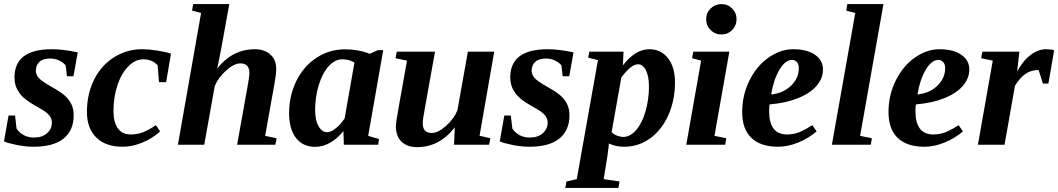

<svg xmlns="http://www.w3.org/2000/svg" viewBox="-25 -714 5220 947"><path d="M338.4 -145Q338.4 -70.8 288.6 -30.5Q238.8 9.8 139.6 9.8Q102.1 9.8 58.8 1.2Q15.6 -7.3 -5.4 -16.6L17.1 -144H49.3L56.6 -79.6Q87.9 -35.6 143.1 -35.6Q183.1 -35.6 207 -56.9Q231 -78.1 231 -109.9Q231 -128.9 218 -144.8Q205.1 -160.6 177.7 -176.3L145.5 -194.8Q91.3 -225.1 68.8 -258.1Q46.4 -291 46.4 -332Q46.4 -471.2 230.5 -471.2Q288.1 -471.2 358.4 -455.6L337.4 -337.9H305.2L298.8 -391.6Q288.6 -404.3 268.6 -414.8Q248.5 -425.3 223.6 -425.3Q186.5 -425.3 169.2 -408.7Q151.9 -392.1 151.9 -365.2Q151.9 -346.2 166.3 -329.6Q180.7 -313 229.5 -285.6Q275.9 -259.8 296.1 -241Q316.4 -222.2 327.4 -199.2Q338.4 -176.3 338.4 -145Z M580.1 9.8Q496.1 9.8 450 -35.6Q403.8 -81.1 403.8 -161.1Q403.8 -251.5 439.7 -322.3Q475.6 -393.1 538.6 -432.1Q601.6 -471.2 674.8 -471.2Q710 -471.2 751.2 -464.6Q792.5 -458 818.4 -449.2L794.4 -308.6H759.3L752.4 -392.1Q726.1 -421.4 681.2 -421.4Q642.6 -421.4 608.2 -387Q573.7 -352.5 554.2 -293.7Q534.7 -234.9 534.7 -166Q534.7 -111.3 556.2 -81.1Q577.6 -50.8 619.1 -50.8Q655.8 -50.8 685.8 -64Q715.8 -77.1 743.7 -96.7L765.1 -65.9Q725.1 -30.3 676 -10.3Q627 9.8 580.1 9.8Z M1045.9 -375.5Q1121.1 -471.2 1232.4 -471.2Q1279.8 -471.2 1308.6 -445.1Q1337.4 -418.9 1337.4 -374Q1337.4 -348.6 1329.1 -303.2L1282.7 -43.9L1339.4 -32.2L1333 0H1144.5L1194.3 -277.8Q1205.1 -334.5 1205.1 -354Q1205.1 -401.4 1160.6 -401.4Q1129.9 -401.4 1091.3 -367.2Q1052.7 -333 1034.2 -290L982.4 0H852.5L966.8 -649.9L922.4 -661.6L927.7 -693.8H1106L1064.9 -467.8L1049.3 -389.6Z M1791 -43.9 1844.2 -28.3 1840.3 0H1670.9L1668.9 -67.4Q1640.1 -31.2 1603.8 -10.5Q1567.4 10.3 1529.8 10.3Q1468.8 10.3 1434.8 -33.7Q1400.9 -77.6 1400.9 -155.8Q1400.9 -241.2 1436.5 -314.2Q1472.2 -387.2 1535.9 -429Q1599.6 -470.7 1676.3 -470.7Q1743.7 -470.7 1798.8 -448.7L1838.9 -466.8H1865.2ZM1529.3 -171.4Q1529.3 -121.1 1546.1 -91.6Q1563 -62 1588.4 -62Q1607.9 -62 1631.8 -81.5Q1655.8 -101.1 1674.8 -129.9L1723.1 -404.8Q1701.2 -421.4 1662.6 -421.4Q1626.5 -421.4 1595.7 -387Q1564.9 -352.5 1547.1 -293.7Q1529.3 -234.9 1529.3 -171.4Z M2060.1 -105.5Q2060.1 -58.1 2104.5 -58.1Q2135.7 -58.1 2174.8 -93Q2213.9 -127.9 2231 -169.4L2282.7 -459H2412.6L2340.3 -44.4L2393.6 -32.2L2387.2 0H2214.4L2218.3 -85.9Q2142.6 11.7 2032.7 11.7Q1983.4 11.7 1955.6 -14.9Q1927.7 -41.5 1927.7 -91.3Q1927.7 -100.6 1930.9 -123Q1934.1 -145.5 1982.4 -415L1925.8 -426.8L1932.1 -459H2120.6L2070.8 -181.6Q2060.1 -125.5 2060.1 -105.5Z M2783.7 -145Q2783.7 -70.8 2733.9 -30.5Q2684.1 9.8 2585 9.8Q2547.4 9.8 2504.2 1.2Q2460.9 -7.3 2439.9 -16.6L2462.4 -144H2494.6L2502 -79.6Q2533.2 -35.6 2588.4 -35.6Q2628.4 -35.6 2652.3 -56.9Q2676.3 -78.1 2676.3 -109.9Q2676.3 -128.9 2663.3 -144.8Q2650.4 -160.6 2623 -176.3L2590.8 -194.8Q2536.6 -225.1 2514.2 -258.1Q2491.7 -291 2491.7 -332Q2491.7 -471.2 2675.8 -471.2Q2733.4 -471.2 2803.7 -455.6L2782.7 -337.9H2750.5L2744.1 -391.6Q2733.9 -404.3 2713.9 -414.8Q2693.8 -425.3 2668.9 -425.3Q2631.8 -425.3 2614.5 -408.7Q2597.2 -392.1 2597.2 -365.2Q2597.2 -346.2 2611.6 -329.6Q2626 -313 2674.8 -285.6Q2721.2 -259.8 2741.5 -241Q2761.7 -222.2 2772.7 -199.2Q2783.7 -176.3 2783.7 -145Z M3304.2 -308.1Q3304.2 -221.2 3272.5 -148.2Q3240.7 -75.2 3183.1 -32.7Q3125.5 9.8 3053.7 9.8Q3011.7 9.8 2978 -6.3L2977.1 7.8L2971.2 54.2L2952.6 169.4L3030.8 181.2L3024.9 212.9H2763.2L2769 181.2L2819.8 169.4L2924.3 -417.5L2876 -429.7L2881.8 -459H3050.3L3047.4 -391.6Q3108.4 -471.2 3177.7 -471.2Q3234.9 -471.2 3269.5 -427.2Q3304.2 -383.3 3304.2 -308.1ZM3175.8 -286.6Q3175.8 -337.9 3160.9 -367.4Q3146 -397 3121.6 -397Q3088.4 -397 3039.6 -332L2991.7 -62Q3003.4 -50.3 3019.8 -44.4Q3036.1 -38.6 3048.3 -38.6Q3083.5 -38.6 3113 -73Q3142.6 -107.4 3159.2 -165.8Q3175.8 -224.1 3175.8 -286.6Z M3499 -43.9 3557.1 -32.2 3551.8 0H3359.9L3433.1 -415L3388.7 -426.8L3394 -459H3572.3ZM3458 -619.1Q3458 -650.9 3480.2 -672.4Q3502.4 -693.8 3533.2 -693.8Q3564.5 -693.8 3586.2 -672.1Q3607.9 -650.4 3607.9 -619.1Q3607.9 -588.4 3586.4 -566.2Q3564.9 -543.9 3533.2 -543.9Q3502 -543.9 3480 -565.7Q3458 -587.4 3458 -619.1Z M4034.2 -371.1Q4034.2 -327.1 4002 -290Q3969.7 -252.9 3908.9 -229Q3848.1 -205.1 3771 -199.2Q3768.6 -189.5 3768.6 -166Q3768.6 -50.8 3856.9 -50.8Q3893.1 -50.8 3923.8 -64.7Q3954.6 -78.6 3981.4 -96.7L4002.9 -65.9Q3960 -29.8 3909.7 -10Q3859.4 9.8 3813 9.8Q3726.6 9.8 3681.2 -33.7Q3635.7 -77.1 3635.7 -161.1Q3635.7 -245.1 3671.4 -316.9Q3707 -388.7 3765.6 -429.9Q3824.2 -471.2 3887.2 -471.2Q3954.6 -471.2 3994.4 -444.1Q4034.2 -417 4034.2 -371.1ZM3778.8 -248Q3838.4 -254.4 3876.7 -291.3Q3915 -328.1 3915 -377.4Q3915 -397.9 3905 -408.2Q3895 -418.5 3881.3 -418.5Q3847.7 -418.5 3818.6 -368.7Q3789.6 -318.8 3778.8 -248Z M4217.3 -43.9 4275.4 -32.2 4270 0H4078.1L4193.4 -649.9L4148.9 -661.6L4154.3 -693.8H4332.5Z M4755.9 -371.1Q4755.9 -327.1 4723.6 -290Q4691.4 -252.9 4630.6 -229Q4569.8 -205.1 4492.7 -199.2Q4490.2 -189.5 4490.2 -166Q4490.2 -50.8 4578.6 -50.8Q4614.7 -50.8 4645.5 -64.7Q4676.3 -78.6 4703.1 -96.7L4724.6 -65.9Q4681.6 -29.8 4631.3 -10Q4581.1 9.8 4534.7 9.8Q4448.2 9.8 4402.8 -33.7Q4357.4 -77.1 4357.4 -161.1Q4357.4 -245.1 4393.1 -316.9Q4428.7 -388.7 4487.3 -429.9Q4545.9 -471.2 4608.9 -471.2Q4676.3 -471.2 4716.1 -444.1Q4755.9 -417 4755.9 -371.1ZM4500.5 -248Q4560.1 -254.4 4598.4 -291.3Q4636.7 -328.1 4636.7 -377.4Q4636.7 -397.9 4626.7 -408.2Q4616.7 -418.5 4603 -418.5Q4569.3 -418.5 4540.3 -368.7Q4511.2 -318.8 4500.5 -248Z M4991.7 -360.4Q5018.6 -412.6 5056.9 -441.9Q5095.2 -471.2 5133.8 -471.2Q5157.2 -471.2 5174.3 -466.3L5146 -301.8H5119.1L5097.7 -368.7Q5061 -368.7 5033.7 -350.1Q5006.3 -331.5 4981 -291L4929.7 0H4798.3L4871.6 -415L4814.5 -426.8L4819.8 -459H5002.9Z"/></svg>

Font: Tinos
Style: Bold Italic
Weight: 700
Italic angle: -16.333°
Designer: Steve Matteson
Foundry: Monotype Imaging Inc.
Version: Version 1.23